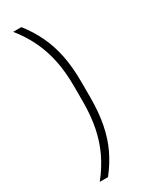

<svg xmlns="http://www.w3.org/2000/svg" viewBox="-207 -718 691 880"><g transform="rotate(-30 138.0 -278.0)"><path d="M155.5 -317V-239Q155.5 -163 142.8 -100.5Q130 -38 104.2 15.5Q78.5 69 38.5 119H82Q120 71 145 18.5Q170 -34 182.2 -96.8Q194.5 -159.5 194.5 -237V-319Q194.5 -397 182 -459.5Q169.5 -522 144.5 -574.5Q119.5 -627 82 -675H38.5Q78.5 -625.5 104.2 -571.8Q130 -518 142.8 -456Q155.5 -394 155.5 -317Z"/></g></svg>

Font: Anek Malayalam ExtraLight
Style: Regular
Weight: 250
Version: Version 1.003